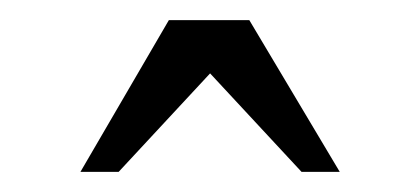

<svg xmlns="http://www.w3.org/2000/svg" viewBox="-20 -810 418 191"><path d="M318 -639 228 -790H148L60 -639H98L189 -737L280 -639Z"/></svg>

Font: GradeGX
Style: Regular
Weight: 100
Width: 1
Designer: Adam Twardoch
Foundry: Adam Twardoch
Version: Version 2.002; DEVELOPMENT